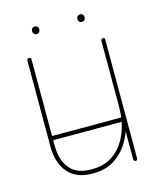

<svg xmlns="http://www.w3.org/2000/svg" viewBox="-97 -684 620 757"><g transform="rotate(-15 212.5 -305.5)"><path d="M372 -9Q372 -5 370.5 -2.5Q369 0 365 0Q361 0 358.5 -2.5Q356 -5 356 -9V-493Q356 -496 358.5 -498.5Q361 -501 365 -501Q369 -501 370.5 -498.5Q372 -496 372 -493ZM356 -224Q356 -228 358.5 -230.5Q361 -233 365 -233Q369 -233 370.5 -230.5Q372 -228 372 -224Q372 -158 349.5 -106.5Q327 -55 287 -25.5Q247 4 194 4H183Q122 4 88 -35Q54 -74 54 -143V-493Q54 -496 56.5 -498.5Q59 -501 63 -501Q67 -501 69 -498.5Q71 -496 71 -493V-143Q71 -80 100 -46.5Q129 -13 183 -13H194Q242 -13 278.5 -39.5Q315 -66 335.5 -114Q356 -162 356 -224ZM63 -163Q59 -163 56.5 -165.5Q54 -168 54 -171Q54 -175 56.5 -177.5Q59 -180 63 -180H360Q364 -180 366.5 -177.5Q369 -175 369 -171Q369 -168 366.5 -165.5Q364 -163 360 -163ZM287 -601Q287 -607 291 -611Q295 -615 302 -615Q308 -615 312 -611Q316 -607 316 -601V-598Q316 -592 312 -588Q308 -584 302 -584Q295 -584 291 -588Q287 -592 287 -598ZM102 -601Q102 -607 106 -611Q110 -615 117 -615Q123 -615 127 -611Q131 -607 131 -601V-598Q131 -592 127 -588Q123 -584 117 -584Q110 -584 106 -588Q102 -592 102 -598Z"/></g></svg>

Font: Libertine-Super Thin
Style: Regular
Weight: 100
Designer: Bastien Sozeau
Foundry: NBR — Bastien Sozeau
Version: Version 2.003;gftools[0.9.33]